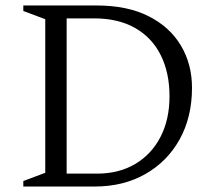

<svg xmlns="http://www.w3.org/2000/svg" viewBox="-20 -680 790 700"><path d="M65 0V-20L145 -50V-610L65 -640V-660H333Q444 -660 521.5 -621Q599 -582 639.5 -514Q680 -446 680 -360Q680 -253 635 -172Q590 -91 510 -45.5Q430 0 326 0ZM323 -613H223V-47H334Q414 -47 473.5 -82.5Q533 -118 565.5 -181.5Q598 -245 598 -329Q598 -415 566 -479Q534 -543 472.5 -578Q411 -613 323 -613Z"/></svg>

Font: Spectral SC Light
Style: Regular
Weight: 300
Designer: Jean-Baptiste Levee
Foundry: Production Type
Version: Version 2.001